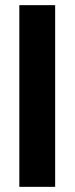

<svg xmlns="http://www.w3.org/2000/svg" viewBox="-20 -725 290 745"><path d="M55 0V-705H194V0Z"/></svg>

Font: Bricolage Grotesque 24pt SemiCondensed
Style: Bold
Weight: 700
Width: 4
Designer: Mathieu Triay
Foundry: Atelier Triay
Version: Version 1.001;gftools[0.9.33.dev8+g029e19f]